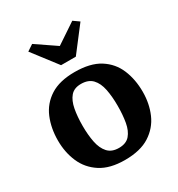

<svg xmlns="http://www.w3.org/2000/svg" viewBox="-176 -846 897 969"><g transform="rotate(-30 272.0 -361.0)"><path d="M270 10Q183 10 129 -25Q75 -60 50 -117.5Q25 -175 25 -244Q25 -316 49.5 -374.5Q74 -433 128 -467.5Q182 -502 270 -502Q361 -502 415.5 -467.5Q470 -433 494.5 -374.5Q519 -316 519 -244Q519 -175 494 -117.5Q469 -60 414.5 -25Q360 10 270 10ZM274 -58Q316 -58 337.5 -83Q359 -108 366.5 -150.5Q374 -193 374 -246Q374 -300 365.5 -342.5Q357 -385 334 -409.5Q311 -434 268 -434Q228 -434 207 -409.5Q186 -385 178 -342.5Q170 -300 170 -246Q170 -193 178.5 -150.5Q187 -108 209.5 -83Q232 -58 274 -58ZM229 -566 120 -708 156 -732 272 -653 390 -732 424 -708 315 -566Z"/></g></svg>

Font: Manuale
Style: Bold
Weight: 700
Version: Version 1.002